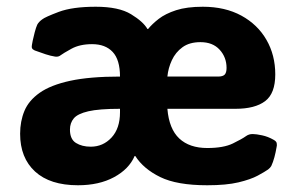

<svg xmlns="http://www.w3.org/2000/svg" viewBox="-20 -532 870 564"><path d="M250.5 -402.3Q214.4 -402.3 189.7 -388.7Q165 -375 158.7 -370.1Q151.9 -364.3 142.1 -365.7Q128.9 -367.7 114 -372.6Q99.1 -377.4 82 -383.8Q79.6 -384.8 76.7 -387Q73.7 -389.2 73.2 -393.6Q73.2 -396 73.7 -399.7Q74.2 -403.3 76.2 -413.1Q78.1 -422.9 82 -437.3Q85.9 -451.7 89.4 -459.5Q93.8 -467.8 104 -475.1Q112.3 -481.9 152.6 -497.1Q192.9 -512.2 261.2 -512.2Q329.1 -512.2 365 -490.2Q400.9 -468.3 413.1 -446.8H415Q426.8 -461.4 446.3 -476.6Q465.8 -491.7 497.3 -502Q528.8 -512.2 575.7 -512.2Q641.1 -512.2 689 -486.1Q736.8 -460 762.7 -415Q788.6 -370.1 788.6 -313.5Q788.6 -257.3 758.8 -234.9Q729 -212.4 671.9 -212.4H471.7Q476.6 -153.3 506.6 -125.2Q536.6 -97.2 588.9 -97.2Q636.7 -97.2 664.1 -110.6Q691.4 -124 702.1 -131.8Q711.4 -138.7 723.1 -138.2Q732.4 -138.2 749.8 -134.5Q767.1 -130.9 784.2 -121.1Q793 -116.2 793 -109.9Q793.9 -105.5 792.5 -100.1Q790 -85 786.1 -70.3Q782.2 -55.7 776.9 -44.4Q773.9 -39.1 767.6 -34.2Q757.8 -27.3 737.1 -16.1Q716.3 -4.9 680.4 3.7Q644.5 12.2 588.9 12.2Q499.5 12.2 450.4 -12Q401.4 -36.1 377.4 -73.7H375.5Q358.9 -35.2 314.9 -11.5Q271 12.2 209 12.2Q127 12.2 83 -28.1Q39.1 -68.4 39.1 -139.2Q39.1 -175.8 51.8 -206.3Q64.5 -236.8 96.7 -259.5Q128.9 -282.2 186.3 -294.7Q243.7 -307.1 332.5 -307.1Q332.5 -356.4 311 -379.4Q289.6 -402.3 250.5 -402.3ZM620.6 -307.1Q634.3 -307.1 639.9 -312.7Q645.5 -318.4 645.5 -332.5Q645.5 -363.8 625.2 -386Q605 -408.2 568.8 -408.2Q536.6 -408.2 516.1 -393.3Q495.6 -378.4 484.9 -355.2Q474.1 -332 471.7 -307.1ZM246.6 -101.1Q282.7 -101.1 307.6 -127.9Q332.5 -154.8 332.5 -202.1V-212.4Q271 -212.4 239.5 -205.1Q208 -197.8 196.8 -184.3Q185.5 -170.9 185.5 -151.4Q185.5 -123 203.1 -112.1Q220.7 -101.1 246.6 -101.1Z"/></svg>

Font: ADLaM Display
Style: Regular
Weight: 400
Designer: Mark Jamra, Neil Patel, Concept: Andrew Footit
Foundry: Microsoft
Version: Version 2.000; ttfautohint (v1.8.4.7-5d5b);gftools[0.9.28]